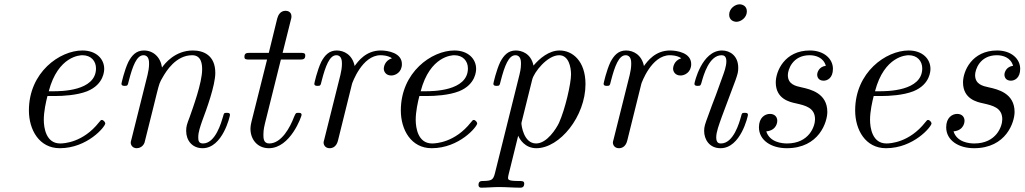

<svg xmlns="http://www.w3.org/2000/svg" viewBox="-20 -676 4749 890"><path d="M114 -164C114 -74 162 11 257 11C385 11 468 -89 468 -104C468 -109 460 -120 452 -120C448 -120 447 -119 439 -109C365 -15 276 -11 259 -11C194 -11 183 -82 183 -121C183 -159 193 -204 200 -231H239C269 -231 336 -234 384 -253C463 -285 463 -350 463 -357C463 -403 426 -442 362 -442C257 -442 114 -341 114 -164ZM206 -253C249 -417 352 -420 362 -420C402 -420 425 -393 425 -359C425 -253 260 -253 227 -253Z M543 -288C543 -278 553 -278 558 -278C571 -278 572 -279 577 -301C595 -371 614 -420 645 -420C671 -420 671 -391 671 -380C671 -364 668 -345 664 -329L589 -29C587 -23 586 -18 586 -15C586 -4 594 11 614 11C626 11 643 4 650 -15L690 -175C695 -197 701 -218 706 -240C719 -291 719 -292 736 -321C750 -345 795 -420 871 -420C915 -420 917 -375 917 -354C917 -292 873 -173 859 -133C846 -99 843 -90 843 -69C843 -25 871 11 919 11C1012 11 1046 -138 1046 -143C1046 -153 1038 -153 1031 -153C1018 -153 1018 -151 1014 -136C1006 -109 979 -11 921 -11C900 -11 899 -26 899 -40C899 -65 909 -91 917 -115C937 -168 978 -280 978 -338C978 -420 923 -442 874 -442C792 -442 744 -382 731 -363C724 -412 690 -442 647 -442C611 -442 591 -419 575 -389C556 -349 543 -290 543 -288Z M1113 -412C1113 -400 1122 -400 1138 -400H1218L1146 -113C1145 -109 1141 -93 1141 -79C1141 -29 1174 11 1226 11C1327 11 1378 -138 1378 -143C1378 -153 1370 -153 1363 -153C1351 -153 1351 -152 1343 -134C1325 -86 1285 -11 1228 -11C1201 -11 1201 -36 1201 -52C1201 -59 1201 -75 1208 -103L1282 -400H1367C1384 -400 1395 -400 1395 -419C1395 -431 1386 -431 1370 -431H1290L1327 -579C1331 -593 1331 -595 1331 -600C1331 -621 1314 -626 1304 -626C1279 -626 1269 -605 1265 -590L1226 -431H1141C1124 -431 1113 -431 1113 -412Z M1437 -288C1437 -278 1447 -278 1452 -278C1465 -278 1466 -279 1471 -301C1489 -371 1508 -420 1539 -420C1565 -420 1565 -391 1565 -380C1565 -364 1562 -345 1558 -329L1483 -29C1481 -23 1480 -18 1480 -15C1480 -4 1488 11 1508 11C1538 11 1545 -18 1547 -26L1612 -288C1613 -291 1658 -420 1744 -420C1749 -420 1777 -420 1797 -406C1762 -395 1759 -363 1759 -358C1759 -345 1768 -326 1794 -326C1812 -326 1843 -340 1843 -379C1843 -431 1778 -442 1745 -442C1676 -442 1640 -392 1624 -370C1613 -423 1574 -442 1541 -442C1505 -442 1485 -419 1469 -389C1450 -349 1437 -290 1437 -288Z M1838 -164C1838 -74 1886 11 1981 11C2109 11 2192 -89 2192 -104C2192 -109 2184 -120 2176 -120C2172 -120 2171 -119 2163 -109C2089 -15 2000 -11 1983 -11C1918 -11 1907 -82 1907 -121C1907 -159 1917 -204 1924 -231H1963C1993 -231 2060 -234 2108 -253C2187 -285 2187 -350 2187 -357C2187 -403 2150 -442 2086 -442C1981 -442 1838 -341 1838 -164ZM1930 -253C1973 -417 2076 -420 2086 -420C2126 -420 2149 -393 2149 -359C2149 -253 1984 -253 1951 -253Z M2198 182C2198 189 2203 194 2210 194C2237 194 2266 191 2294 191C2326 191 2360 194 2391 194C2397 194 2410 194 2410 175C2410 163 2400 163 2386 163C2335 163 2335 157 2335 147C2335 141 2342 115 2346 99L2382 -47C2389 -30 2414 11 2466 11C2575 11 2694 -137 2694 -286C2694 -393 2634 -442 2574 -442C2525 -442 2482 -406 2453 -372C2441 -430 2396 -442 2371 -442C2335 -442 2315 -419 2299 -389C2280 -349 2267 -290 2267 -288C2267 -278 2277 -278 2282 -278C2295 -278 2296 -279 2301 -301C2319 -371 2338 -420 2369 -420C2395 -420 2395 -391 2395 -380C2395 -374 2395 -358 2388 -330L2274 128C2266 159 2258 162 2219 163C2210 163 2198 163 2198 182ZM2397 -104C2397 -107 2398 -110 2400 -118L2447 -307C2455 -341 2517 -420 2572 -420C2617 -420 2627 -363 2627 -331C2627 -289 2600 -170 2571 -106C2559 -81 2516 -11 2465 -11C2407 -11 2397 -96 2397 -104Z M2778 -288C2778 -278 2788 -278 2793 -278C2806 -278 2807 -279 2812 -301C2830 -371 2849 -420 2880 -420C2906 -420 2906 -391 2906 -380C2906 -364 2903 -345 2899 -329L2824 -29C2822 -23 2821 -18 2821 -15C2821 -4 2829 11 2849 11C2879 11 2886 -18 2888 -26L2953 -288C2954 -291 2999 -420 3085 -420C3090 -420 3118 -420 3138 -406C3103 -395 3100 -363 3100 -358C3100 -345 3109 -326 3135 -326C3153 -326 3184 -340 3184 -379C3184 -431 3119 -442 3086 -442C3017 -442 2981 -392 2965 -370C2954 -423 2915 -442 2882 -442C2846 -442 2826 -419 2810 -389C2791 -349 2778 -290 2778 -288Z M3360 -608C3360 -583 3380 -575 3394 -575C3414 -575 3442 -594 3442 -623C3442 -648 3422 -656 3408 -656C3387 -656 3360 -636 3360 -608ZM3199 -288C3199 -278 3209 -278 3214 -278C3227 -278 3228 -280 3232 -294C3241 -327 3267 -420 3325 -420C3336 -420 3347 -415 3347 -392C3347 -368 3336 -339 3329 -320L3299 -237C3286 -204 3274 -171 3262 -138C3248 -100 3244 -89 3244 -69C3244 -30 3268 11 3320 11C3414 11 3447 -139 3447 -143C3447 -153 3439 -153 3432 -153C3419 -153 3419 -151 3415 -136C3407 -107 3380 -11 3322 -11C3314 -11 3300 -12 3300 -39C3300 -65 3313 -98 3326 -135L3390 -306C3400 -335 3402 -343 3402 -362C3402 -417 3364 -442 3327 -442C3233 -442 3199 -293 3199 -288Z M3498 -86C3498 -25 3556 11 3627 11C3777 11 3815 -111 3815 -157C3815 -244 3737 -262 3696 -271C3668 -277 3632 -285 3632 -328C3632 -352 3653 -420 3733 -420C3760 -420 3797 -410 3808 -371C3776 -367 3768 -340 3768 -330C3768 -319 3774 -302 3798 -302C3815 -302 3841 -314 3841 -357C3841 -403 3800 -442 3734 -442C3617 -442 3576 -346 3576 -294C3576 -217 3641 -203 3669 -197C3713 -187 3758 -177 3758 -123C3758 -91 3731 -11 3628 -11C3606 -11 3548 -16 3532 -67C3583 -72 3583 -114 3583 -116C3583 -135 3570 -148 3549 -148C3526 -148 3498 -131 3498 -86Z M3944 -164C3944 -74 3992 11 4087 11C4215 11 4298 -89 4298 -104C4298 -109 4290 -120 4282 -120C4278 -120 4277 -119 4269 -109C4195 -15 4106 -11 4089 -11C4024 -11 4013 -82 4013 -121C4013 -159 4023 -204 4030 -231H4069C4099 -231 4166 -234 4214 -253C4293 -285 4293 -350 4293 -357C4293 -403 4256 -442 4192 -442C4087 -442 3944 -341 3944 -164ZM4036 -253C4079 -417 4182 -420 4192 -420C4232 -420 4255 -393 4255 -359C4255 -253 4090 -253 4057 -253Z M4366 -86C4366 -25 4424 11 4495 11C4645 11 4683 -111 4683 -157C4683 -244 4605 -262 4564 -271C4536 -277 4500 -285 4500 -328C4500 -352 4521 -420 4601 -420C4628 -420 4665 -410 4676 -371C4644 -367 4636 -340 4636 -330C4636 -319 4642 -302 4666 -302C4683 -302 4709 -314 4709 -357C4709 -403 4668 -442 4602 -442C4485 -442 4444 -346 4444 -294C4444 -217 4509 -203 4537 -197C4581 -187 4626 -177 4626 -123C4626 -91 4599 -11 4496 -11C4474 -11 4416 -16 4400 -67C4451 -72 4451 -114 4451 -116C4451 -135 4438 -148 4417 -148C4394 -148 4366 -131 4366 -86Z"/></svg>

Font: CMU Serif
Style: Italic
Weight: 500
Italic angle: -14.04°
Version: Version 0.7.0